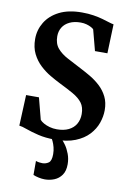

<svg xmlns="http://www.w3.org/2000/svg" viewBox="-106 -814 749 1126"><g transform="rotate(10 268.5 -251.0)"><path d="M259.5 10Q204.5 10 161 -0.5Q117.5 -11 87.5 -22Q57.5 -33 41.5 -34.5L49.5 -218H126L159.5 -89.5Q167 -80.5 182.2 -71.8Q197.5 -63 218 -57.2Q238.5 -51.5 261.5 -51.5Q302.5 -51.5 331.2 -65.5Q360 -79.5 375 -105.2Q390 -131 390 -164.5Q390 -205.5 371 -230.8Q352 -256 316.5 -276.2Q281 -296.5 231 -321Q204 -334.5 172 -353.2Q140 -372 111 -399Q82 -426 63.2 -463.5Q44.5 -501 44.5 -551.5Q44.5 -605.5 72.2 -651.2Q100 -697 154.2 -724.5Q208.5 -752 288.5 -752Q326.5 -752 357.8 -747Q389 -742 413.2 -735Q437.5 -728 454.8 -722.5Q472 -717 482.5 -715.5L476.5 -542H402.5L370 -665.5Q366 -671 354.2 -677.2Q342.5 -683.5 326.5 -688Q310.5 -692.5 291.5 -692.5Q253 -692.5 225.5 -679.2Q198 -666 183.8 -642.8Q169.5 -619.5 169.5 -589.5Q169.5 -545.5 192.8 -518.2Q216 -491 254.5 -470.8Q293 -450.5 339 -426.5Q368.5 -411.5 400 -392.8Q431.5 -374 458.5 -348.8Q485.5 -323.5 502.2 -289.8Q519 -256 519 -210Q519 -173 505.5 -134.2Q492 -95.5 461.8 -62.8Q431.5 -30 381.8 -10Q332 10 259.5 10ZM243 250Q225.5 250 206 245.8Q186.5 241.5 173.5 236V152.5Q183 156 193.2 157.5Q203.5 159 212.5 159Q233 159 249.5 147.5Q266 136 266 96Q266 74.5 261 55.2Q256 36 249.2 21.5Q242.5 7 237 0H256H299Q310 9.5 324.2 29.8Q338.5 50 349.2 78.5Q360 107 360 140Q360 180 342.8 204.2Q325.5 228.5 298.8 239.2Q272 250 243 250Z"/></g></svg>

Font: Merriweather 24pt SemiCondensed
Style: Bold
Weight: 700
Width: 4
Designer: Eben Sorkin
Foundry: Eben Sorkin
Version: Version 2.100